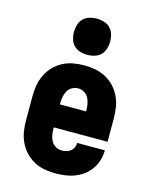

<svg xmlns="http://www.w3.org/2000/svg" viewBox="-115 -836 731 920"><g transform="rotate(15 250.0 -376.0)"><path d="M249 8Q222 8 194.5 3Q167 -2 143 -15Q119 -28 100 -48Q81 -68 69 -93Q57 -118 52.5 -145.5Q48 -173 48 -200V-320Q48 -348 52.5 -375Q57 -402 69 -427Q81 -452 100 -472Q119 -492 143.5 -505Q168 -518 195 -523Q222 -528 250 -528Q278 -528 305 -523Q332 -518 356.5 -505Q381 -492 400 -472Q419 -452 431 -427Q443 -402 447.5 -375Q452 -348 452 -320V-203H185V-200Q185 -184 187.5 -168Q190 -152 197.5 -137.5Q205 -123 219 -114.5Q233 -106 249 -106Q261 -106 273 -109Q285 -112 294 -119Q303 -126 308 -137Q313 -148 313 -160H450V-159Q450 -135 443 -111Q436 -87 422 -67Q408 -47 388.5 -32Q369 -17 346 -8Q323 1 298.5 4.5Q274 8 249 8ZM185 -317H315V-320Q315 -336 312.5 -352Q310 -368 302.5 -382.5Q295 -397 280.5 -405.5Q266 -414 250 -414Q234 -414 219.5 -405.5Q205 -397 197.5 -382.5Q190 -368 187.5 -352Q185 -336 185 -320ZM250 -580Q232 -580 214 -585.5Q196 -591 183.5 -603.5Q171 -616 165.5 -634Q160 -652 160 -670Q160 -688 165.5 -706Q171 -724 183.5 -736.5Q196 -749 214 -754.5Q232 -760 250 -760Q268 -760 286 -754.5Q304 -749 316.5 -736.5Q329 -724 334.5 -706Q340 -688 340 -670Q340 -652 334.5 -634Q329 -616 316.5 -603.5Q304 -591 286 -585.5Q268 -580 250 -580Z"/></g></svg>

Font: Iosevka Term Curly Heavy
Style: Regular
Weight: 900
Designer: Belleve Invis
Foundry: Belleve Invis
Version: Version 32.3.0